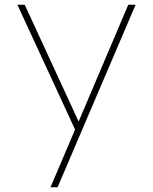

<svg xmlns="http://www.w3.org/2000/svg" viewBox="-20 -532 648 812"><path d="M193.5 260H223.5L553.5 -512H522.5L312.5 -18L84.5 -512H53.5L297.5 16Z"/></svg>

Font: Spartan Thin
Style: Regular
Weight: 100
Designer: Matt Bailey, Mirko Velimirovic
Foundry: Matt Bailey
Version: Version 1.003; ttfautohint (v1.8.3)